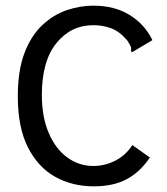

<svg xmlns="http://www.w3.org/2000/svg" viewBox="-20 -649 590 679"><path d="M312 10Q236 10 175.5 -23.5Q115 -57 79 -127.5Q43 -198 43 -308Q43 -400 66.5 -461.5Q90 -523 129.5 -560Q169 -597 216 -613Q263 -629 310 -629Q385 -629 438.5 -596Q492 -563 519 -507L455 -469L446 -464L443 -471Q445 -479 442 -485.5Q439 -492 430 -506Q403 -538 373 -549Q343 -560 310 -560Q231 -560 179.5 -496.5Q128 -433 128 -313Q128 -236 152 -179.5Q176 -123 217.5 -92.5Q259 -62 310 -62Q351 -62 388 -81Q425 -100 448 -136L510 -92Q475 -40 427.5 -15Q380 10 312 10Z"/></svg>

Font: Inconsolata SemiExpanded Medium
Style: Regular
Weight: 500
Width: 6
Monospace: yes
Designer: Raph Levien, Cyreal, Brenton Simpson
Foundry: Raph Levien, Cyreal, Google
Version: Version 3.001; ttfautohint (v1.8.2.53-6de2)